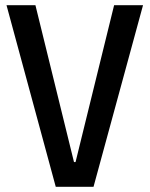

<svg xmlns="http://www.w3.org/2000/svg" viewBox="-20 -717 574 737"><path d="M194 0 5 -697H116L264 -95H270L418 -697H529L339 0Z"/></svg>

Font: Ruda SemiBold
Style: Regular
Weight: 600
Designer: Mariela Monsalve and Angelina Sanchez
Foundry: Mariela Monsalve and Angelina Sanchez
Version: Version 2.001